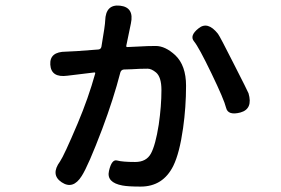

<svg xmlns="http://www.w3.org/2000/svg" viewBox="-20 -634 1040 710"><path d="M282 17Q250 68 208 40Q166 12 202 -37Q217 -59 267 -177Q307 -272 332 -362Q333 -367 328 -366L229 -354Q169 -346 166 -395Q163 -443 224 -443Q235 -443 264 -445L344 -451Q353 -452 355 -461Q369 -543 369 -558Q371 -619 424 -613Q477 -607 464 -547L447 -465Q446 -460 451 -460L494 -462Q525 -464 556 -464Q591 -464 628 -430Q668 -392 668 -317Q668 -238 657 -160Q644 -68 621 -21Q583 56 500 56Q454 56 433 52Q373 41 383 -2Q393 -46 413 -40.5Q433 -35 480 -35Q521 -35 538 -66Q555 -97 567 -173Q577 -242 577 -301Q577 -349 557 -366Q540 -380 526 -380Q497 -380 468 -378L438 -377Q428 -376 425 -366Q400 -269 358 -157Q306 -20 282 17ZM869 -218Q823 -206 816 -235.5Q809 -265 762 -362.5Q715 -460 697.5 -481Q680 -502 714 -529Q748 -557 786 -509Q793 -500 845 -397Q896 -297 899 -289Q916 -231 869 -218Z"/></svg>

Font: Resource Han Rounded CN Medium
Style: Regular
Weight: 500
Designer: Cyano Hao (round all glyphs); Ryoko NISHIZUKA 西塚涼子 (kana, bopomofo & ideographs); Paul D. Hunt (Latin, Greek & Cyrillic)
Foundry: Cyano Hao
Version: 0.990